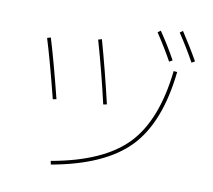

<svg xmlns="http://www.w3.org/2000/svg" viewBox="-90 -929 1180 1063"><g transform="rotate(10 500.0 -398.0)"><path d="M258 10Q547 -41 679 -178.5Q811 -316 842 -598L862 -596Q831 -307 694.5 -165Q558 -23 262 30ZM717 -794 733 -806Q782 -735 826 -655L808 -645Q768 -717 717 -794ZM838 -814 854 -826Q908 -744 949 -671L931 -661Q891 -734 838 -814ZM120 -657 140 -663Q178 -539 230 -332L210 -328Q157 -538 120 -657ZM400 -697 420 -703Q466 -540 510 -352L490 -348Q451 -519 400 -697Z"/></g></svg>

Font: Mplus 1p Thin
Style: Regular
Weight: 250
Version: Version 1.061